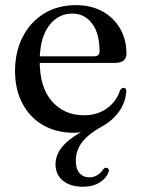

<svg xmlns="http://www.w3.org/2000/svg" viewBox="-20 -492 538 728"><path d="M100 -253.5V-278.5H336Q357.5 -278.5 357.5 -297Q357.5 -365.5 329 -403Q300.5 -440.5 255 -440.5Q217.5 -440.5 189.5 -419Q161.5 -397.5 146 -357.8Q130.5 -318 130.5 -261Q130.5 -160.5 177 -107.8Q223.5 -55 298.5 -55Q349.5 -55 386 -81.5Q422.5 -108 435 -149.5Q442 -159.5 448.5 -159Q453 -159 456 -155.8Q459 -152.5 459 -146.5Q456 -103.5 431.8 -69.5Q407.5 -35.5 367.5 -13Q319 13 293.2 44.8Q267.5 76.5 267.5 117.5Q267.5 149 281.8 164.8Q296 180.5 319 180.5Q334.5 180.5 348.5 172.2Q362.5 164 370.5 151Q374.5 146.5 377.8 144.8Q381 143 385 144.5Q389 145.5 391.8 149.8Q394.5 154 391 161.5Q384 182.5 358.8 199.2Q333.5 216 295 216Q246 216 218.2 192.8Q190.5 169.5 190.5 131Q190.5 91.5 221.8 58Q253 24.5 319.5 -8L305 6Q289.5 9 279.2 10.2Q269 11.5 261.5 11.5Q193.5 11.5 143 -17.8Q92.5 -47 64.8 -100Q37 -153 37 -222.5Q37 -294.5 65.5 -351Q94 -407.5 146 -440Q198 -472.5 268.5 -472.5Q325.5 -472.5 368.5 -448.8Q411.5 -425 435.5 -383.5Q459.5 -342 459.5 -288.5Q459.5 -271 448.2 -262.2Q437 -253.5 416 -253.5Z"/></svg>

Font: Fraunces 48pt
Style: Regular
Weight: 400
Version: Version 1.000;[b76b70a41]